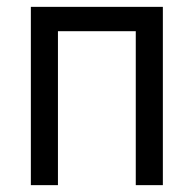

<svg xmlns="http://www.w3.org/2000/svg" viewBox="-20 -540 565 560"><path d="M70 0V-520H455V0H376V-449H149V0Z"/></svg>

Font: Iosevka Pride
Style: Regular
Weight: 400
Monospace: yes
Designer: Belleve Invis
Foundry: Belleve Invis
Version: Version 30.3.1; ttfautohint (v1.8.4)